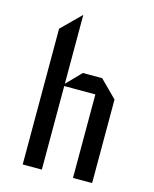

<svg xmlns="http://www.w3.org/2000/svg" viewBox="-119 -880 769 959"><g transform="rotate(15 265.5 -400.0)"><path d="M451 0H352V-432H191V0H92V-702L191 -800V-444L264 -519H364L451 -432Z"/></g></svg>

Font: Iceberg
Style: Regular
Weight: 400
Designer: Victor Kharyk
Foundry: Cyreal (www.cyreal.org)
Version: Version 1.002